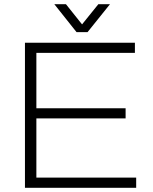

<svg xmlns="http://www.w3.org/2000/svg" viewBox="-20 -888 722 908"><path d="M98 0V-686H618V-638H152V-376H574V-328H152V-48H624V0ZM237 -868H292L383 -754H353L445 -868H500L394 -736H342Z"/></svg>

Font: Archivo Thin
Style: Regular
Weight: 250
Designer: Hector Gatti
Foundry: Omnibus-Type
Version: Version 2.001